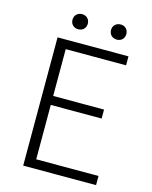

<svg xmlns="http://www.w3.org/2000/svg" viewBox="-130 -971 832 1054"><g transform="rotate(15 286.5 -443.5)"><path d="M106 0H520V-52H166V-361H455V-412H166V-678H509V-729H106ZM204 -801C228 -801 247 -818 247 -844C247 -870 228 -887 204 -887C179 -887 160 -870 160 -844C160 -818 179 -801 204 -801ZM423 -801C448 -801 466 -818 466 -844C466 -870 448 -887 423 -887C398 -887 379 -870 379 -844C379 -818 398 -801 423 -801Z"/></g></svg>

Font: Genne Gothic Light
Style: Regular
Weight: 300
Designer: Ryoko NISHIZUKA (kana & ideographs); Paul D. Hunt (Latin, Greek & Cyrillic); Wenlong ZHANG (bopomofo); Sandoll Communica
Foundry: Adobe Systems Incorporated
Version: Version 1.004;PS 1.004;hotconv 16.6.51;makeotf.lib2.5.65220